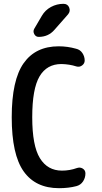

<svg xmlns="http://www.w3.org/2000/svg" viewBox="-20 -985 540 1015"><path d="M201.2 -901.4Q218.8 -931.6 249.5 -948.2Q280.3 -964.8 315.4 -964.8Q337.9 -964.8 345.7 -945.3Q353.5 -925.8 339.8 -909.2L267.6 -827.1Q235.4 -790 184.6 -790Q168.9 -790 161.1 -804.7Q153.3 -819.3 161.1 -833ZM292 9.8Q168 9.8 105 -79.1Q42 -168 42 -365.2Q42 -561.5 105 -650.9Q168 -740.2 290 -740.2Q336.9 -740.2 381.8 -727.5Q403.3 -722.7 415.5 -704.6Q427.7 -686.5 427.7 -665Q427.7 -649.4 414.1 -639.2Q400.4 -628.9 383.8 -633.8Q347.7 -645.5 304.7 -646.5Q227.5 -646.5 189 -581.1Q150.4 -515.6 150.4 -365.2Q150.4 -214.8 190.9 -148.9Q231.4 -83 307.6 -83Q348.6 -83 386.7 -96.7Q403.3 -102.5 417.5 -93.8Q431.6 -85 431.6 -68.4Q431.6 -44.9 418.9 -25.9Q406.2 -6.8 383.8 -1Q342.8 9.8 292 9.8Z"/></svg>

Font: Rounded-X Mgen+ 2m medium
Style: Regular
Weight: 500
Designer: [Source Han Sans]
Ryoko NISHIZUKA  (kana & ideographs); Paul D. Hunt (Latin, Greek & Cyrillic); Wenlong ZHANG  (bopomofo
Version: Version 1.059.20150602